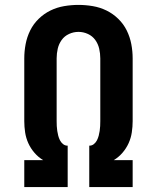

<svg xmlns="http://www.w3.org/2000/svg" viewBox="-20 -763 640 783"><path d="M79 0V-110H156Q136 -122 120.5 -140Q105 -158 95.5 -179Q86 -200 82.5 -223Q79 -246 79 -269V-525Q79 -554 84.5 -583Q90 -612 103 -638.5Q116 -665 137.5 -686Q159 -707 185.5 -720Q212 -733 241.5 -738Q271 -743 300 -743Q329 -743 358.5 -738Q388 -733 414.5 -720Q441 -707 462.5 -686Q484 -665 497 -638.5Q510 -612 515.5 -583Q521 -554 521 -525V-269Q521 -246 517.5 -223Q514 -200 504.5 -179Q495 -158 479.5 -140Q464 -122 444 -110H521V0H344V-169H345Q355 -169 363 -175.5Q371 -182 375.5 -191Q380 -200 382.5 -209.5Q385 -219 386.5 -229Q388 -239 388.5 -249Q389 -259 389 -269V-525Q389 -545 384.5 -564.5Q380 -584 368.5 -600Q357 -616 338.5 -624.5Q320 -633 300 -633Q280 -633 261.5 -624.5Q243 -616 231.5 -600Q220 -584 215.5 -564.5Q211 -545 211 -525V-269Q211 -259 211.5 -249Q212 -239 213.5 -229Q215 -219 217.5 -209.5Q220 -200 224.5 -191Q229 -182 237 -175.5Q245 -169 255 -169H256V0Z"/></svg>

Font: Iosevka Curly XBdEx
Style: Regular
Weight: 800
Width: 7
Monospace: yes
Designer: Belleve Invis
Foundry: Belleve Invis
Version: Version 11.1.0; ttfautohint (v1.8.3)